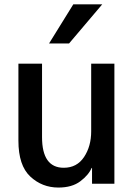

<svg xmlns="http://www.w3.org/2000/svg" viewBox="-20 -843 616 881"><path d="M64.5 -197.3V-550.8H172.9V-213.9Q172.9 -73.2 272.5 -73.2Q333 -73.2 365.7 -122.6Q398.4 -171.9 398.4 -240.2V-550.8H504.9V0H402.3V-72.3H400.4Q386.7 -40 348.6 -11.2Q310.5 17.6 248 17.6Q172.9 17.6 118.7 -33.2Q64.5 -84 64.5 -197.3ZM205.1 -643.6 316.4 -823.2H449.2L296.9 -643.6Z"/></svg>

Font: Gothic A1 SemiBold
Style: Regular
Weight: 600
Version: Version 2.50